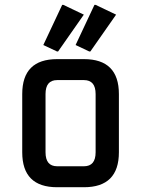

<svg xmlns="http://www.w3.org/2000/svg" viewBox="-20 -785 592 805"><path d="M219.7 -87.9H332Q380.9 -87.9 380.9 -146.5V-390.6Q380.9 -449.2 332 -449.2H219.7Q170.9 -449.2 170.9 -390.6V-146.5Q170.9 -87.9 219.7 -87.9ZM219.7 0Q73.2 0 73.2 -146.5V-390.6Q73.2 -537.1 219.7 -537.1H332Q478.5 -537.1 478.5 -390.6V-146.5Q478.5 0 332 0ZM376 -764.6H380.9L466.8 -723.6L358.9 -569.3H354L296.9 -596.2ZM240.7 -764.6H245.6L331.5 -723.6L223.6 -569.3H218.8L161.6 -596.2Z"/></svg>

Font: Nova Square
Style: Book
Weight: 400
Version: Version 2.000